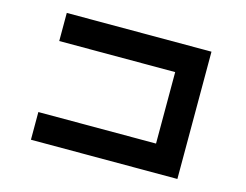

<svg xmlns="http://www.w3.org/2000/svg" viewBox="-84 -709 1089 851"><g transform="rotate(15 460.0 -283.0)"><path d="M789 -575V9H117V-118H657V-446H125V-575Z"/></g></svg>

Font: BM Euljiro oraeorae
Style: Regular
Weight: 400
Designer: Bongjin Kim; Bomjun Kim; Myungsoo Han; Hyesun Chae; Mikyoung Jeong; Wujin Sim; Minjae Kang; Suwha Jang;
Foundry: Sandoll Inc.
Version: Version 1.000;hotconv 1.0.109;makeexe 2.5.65596